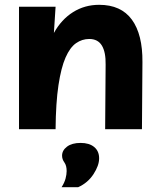

<svg xmlns="http://www.w3.org/2000/svg" viewBox="-20 -537 663 798"><path d="M59 0V-509H211L204 -400Q235 -456 283.5 -486.5Q332 -517 392 -517Q483 -517 528 -455.5Q573 -394 572 -279L570 0H417L419 -268Q420 -320 403.5 -347.5Q387 -375 351 -375Q321 -375 296 -357.5Q271 -340 252.5 -298Q234 -256 223 -183Q212 -110 211 0ZM236 241Q248 222 252.5 205Q257 188 257 174Q257 151 247.5 138Q238 125 238 110Q238 88 258.5 72.5Q279 57 315 57Q351 57 371.5 74Q392 91 392 121Q392 151 368.5 187Q345 223 305 241Z"/></svg>

Font: Livvic
Style: Bold
Weight: 700
Designer: Jacques Le Bailly, Baron von Fonthausen
Version: Version 1.001; ttfautohint (v1.8.2)